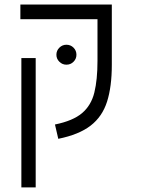

<svg xmlns="http://www.w3.org/2000/svg" viewBox="-20 -606 626 851"><path d="M412.1 -585.9H475.6V-318.4Q475.6 -222.2 454.6 -155.8Q433.6 -89.4 381.8 -49.3Q330.1 -9.3 238.3 9.3L223.6 -54.2Q303.2 -70.3 343.8 -104.7Q384.3 -139.2 398.2 -196Q412.1 -252.9 412.1 -335.9V-521H70.3V-585.9ZM138.2 224.6H74.7V-348.6H138.2ZM274.4 -319.3Q256.3 -319.3 243.2 -332.3Q230 -345.2 230 -363.3Q230 -381.8 243.2 -394.8Q256.3 -407.7 274.4 -407.7Q293 -407.7 305.9 -394.8Q318.8 -381.8 318.8 -363.3Q318.8 -345.2 305.9 -332.3Q293 -319.3 274.4 -319.3Z"/></svg>

Font: CaskaydiaMono NF Light
Style: Regular
Weight: 300
Designer: Aaron Bell
Foundry: Saja Typeworks
Version: Version 2111.001; ttfautohint (v1.8.4);Nerd Fonts 3.1.1